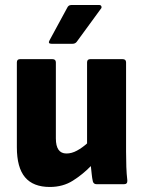

<svg xmlns="http://www.w3.org/2000/svg" viewBox="-20 -732 568 763"><path d="M178 11Q112 11 79.5 -27.5Q47 -66 47 -147V-484Q47 -497 60 -497H188Q202 -497 202 -484V-182Q202 -122 244 -122Q265 -122 286 -133.5Q307 -145 326 -162V-484Q326 -497 339 -497H467Q481 -497 481 -484V-129Q481 -97 482 -69Q483 -41 486 -15Q487 0 473 0H364Q352 0 349 -11Q346 -24 344.5 -39.5Q343 -55 341 -72Q309 -39 269.5 -14Q230 11 178 11ZM185 -558Q169 -558 177 -572L247 -701Q252 -712 263 -712H375Q381 -712 383 -706.5Q385 -701 380 -696L285 -566Q279 -558 268 -558Z"/></svg>

Font: Sofia Sans Semi Condensed Black
Style: Regular
Weight: 900
Designer: Botio Nikoltchev, Ani Petrova
Foundry: lettersoup
Version: Version 4.100; ttfautohint (v1.8.4.7-5d5b)